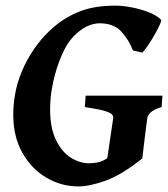

<svg xmlns="http://www.w3.org/2000/svg" viewBox="-20 -650 600 685"><path d="M559.6 -308.6 556.6 -268.1Q530.3 -260.3 518.6 -249.8Q506.8 -239.3 505.4 -228Q502.9 -210.9 499.3 -181.6Q495.6 -152.3 492.4 -125Q489.3 -97.7 487.8 -85Q414.1 -25.9 356.7 -5.4Q299.3 15.1 259.8 15.1Q198.7 15.1 145.5 -16.1Q92.3 -47.4 59.8 -105Q27.3 -162.6 27.3 -240.7Q27.3 -334 67.4 -416.3Q107.4 -498.5 171.4 -553.2Q213.4 -589.4 265.4 -609.6Q317.4 -629.9 392.1 -629.9Q416.5 -629.9 448 -624Q479.5 -618.2 508.5 -607.2Q537.6 -596.2 554.2 -580.1Q557.1 -577.6 549.8 -561.3Q542.5 -544.9 530.5 -524.2Q518.6 -503.4 506.3 -485.6Q494.1 -467.8 487.3 -462.4L454.1 -470.2Q439.9 -507.8 412.8 -537.4Q385.7 -566.9 335.4 -566.9Q313 -566.9 289.6 -555.7Q266.1 -544.4 242.2 -520Q219.2 -496.6 200.2 -452.9Q181.2 -409.2 169.9 -358.2Q158.7 -307.1 158.7 -261.7Q158.7 -192.4 180.2 -149.4Q201.7 -106.4 233.6 -86.9Q265.6 -67.4 297.9 -67.4Q311 -67.4 328.4 -70.6Q345.7 -73.7 362.8 -85.9L383.8 -228Q384.8 -234.9 379.9 -241.2Q375 -247.6 353.5 -254.2Q332 -260.7 282.7 -268.1L285.6 -308.6Z"/></svg>

Font: Gentium Book Plus
Style: Bold Italic
Weight: 700
Italic angle: -8°
Designer: Victor Gaultney, Annie Olsen, Iska Routamaa, Becca Hirsbrunner
Foundry: SIL International
Version: Version 6.101